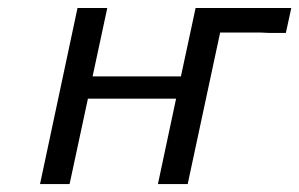

<svg xmlns="http://www.w3.org/2000/svg" viewBox="-20 -465 756 485"><path d="M81.1 0 175.8 -444.8H251L213.9 -272H437L474.1 -444.8H715.8L702.1 -381.8H660.2L638.2 -382.8H536.1L454.1 0H378.9L424.8 -215.8H202.1L155.8 0Z"/></svg>

Font: CMU Sans Serif
Style: Oblique
Weight: 500
Italic angle: -12°
Version: Version 0.7.0